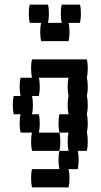

<svg xmlns="http://www.w3.org/2000/svg" viewBox="-20 -660 440 840"><path d="M364 -280Q364 -257 360 -240Q364 -224 364 -200Q364 -177 360 -160Q364 -144 364 -120Q364 -97 360 -80Q364 -64 364 -40Q364 -17 360 0H320Q324 16 324 40Q324 63 320 80H280Q284 96 284 120Q284 143 280 160H120Q116 143 116 120Q116 96 120 80H240Q236 63 236 40Q236 16 240 0H280Q276 -17 276 -40Q276 -64 280 -80H240Q236 -97 236 -120Q236 -144 240 -160H280Q276 -177 276 -200Q276 -224 280 -240Q276 -257 276 -280Q276 -304 280 -320H150Q154 -304 154 -280Q154 -257 150 -240H120Q124 -224 124 -200Q124 -177 120 -160H150Q154 -144 154 -120Q154 -97 150 -80H240Q244 -64 244 -40Q244 -17 240 0H120Q116 -17 116 -40Q116 -64 120 -80H70Q66 -97 66 -120Q66 -144 70 -160H40Q36 -177 36 -200Q36 -224 40 -240H70Q66 -257 66 -280Q66 -304 70 -320H120Q116 -337 116 -360Q116 -384 120 -400H360Q364 -384 364 -360Q364 -337 360 -320Q364 -304 364 -280ZM330 -560H280Q284 -544 284 -520Q284 -497 280 -480H160Q156 -497 156 -520Q156 -544 160 -560H110Q106 -577 106 -600Q106 -624 110 -640H190Q194 -624 194 -600Q194 -577 190 -560H250Q246 -577 246 -600Q246 -624 250 -640H330Q334 -624 334 -600Q334 -577 330 -560Z"/></svg>

Font: VT323
Style: Regular
Weight: 400
Monospace: yes
Designer: Peter Hull
Version: Version 2.000